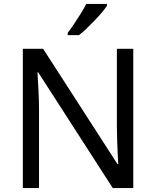

<svg xmlns="http://www.w3.org/2000/svg" viewBox="-20 -964 800 984"><path d="M663 0H558L176 -593H172Q174 -558 177 -506Q180 -454 180 -399V0H97V-714H201L582 -123H586Q585 -139 583.5 -171Q582 -203 580.5 -241Q579 -279 579 -311V-714H663ZM528 -934Q519 -920 502 -900Q485 -880 464.5 -858.5Q444 -837 423.5 -817.5Q403 -798 385 -784H327V-796Q342 -815 359.5 -841Q377 -867 394 -894.5Q411 -922 422 -944H528Z"/></svg>

Font: Noto Sans Balinese
Style: Regular
Weight: 400
Designer: Aditya Bayu, David Williams
Foundry: David Williams
Version: Version 2.003